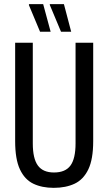

<svg xmlns="http://www.w3.org/2000/svg" viewBox="-20 -893 522 925"><path d="M239 12Q182 12 140.5 -8Q99 -28 76 -77Q53 -126 53 -213V-687H138V-202Q138 -129 162.5 -95.5Q187 -62 240 -62Q295 -62 319.5 -95.5Q344 -129 344 -202V-687H429V-213Q429 -126 405.5 -77Q382 -28 339.5 -8Q297 12 239 12ZM274 -740 220 -869V-873H288L323 -740ZM173 -740 119 -869 120 -873H188L224 -740Z"/></svg>

Font: Archivo ExtraCondensed
Style: Regular
Weight: 400
Width: 2
Designer: Hector Gatti
Foundry: Omnibus-Type
Version: Version 2.001